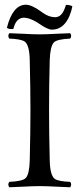

<svg xmlns="http://www.w3.org/2000/svg" viewBox="-20 -791 343 816"><path d="M213.4 -717.8Q237.8 -717.8 251 -745.6Q255.9 -755.9 260.3 -770Q275.9 -771 287.6 -764.2Q278.3 -717.8 256.1 -691.4Q233.9 -665 200.2 -665Q182.1 -665 143.1 -692.4Q138.7 -695.3 136.2 -696.8Q105 -715.3 82.5 -715.8Q54.7 -715.8 42 -684.6Q39.1 -676.8 36.6 -668Q18.1 -665.5 9.3 -672.9Q33.7 -770 89.4 -771Q114.7 -771 154.8 -741.7Q159.2 -738.3 161.6 -736.8Q187.5 -718.3 213.4 -717.8ZM191.4 -108.9Q192.9 -44.4 213.4 -30.3Q229 -20 278.3 -18.1Q286.6 -6.3 278.3 4.9Q255.9 4.4 220.7 2.4Q177.7 0 149.4 0Q121.1 0 76.7 2.4Q40.5 4.4 19.5 4.9Q11.2 -6.8 19.5 -18.1Q76.2 -20.5 89.8 -34.7Q105 -52.2 106.4 -108.9Q109.4 -234.4 109.4 -320.8Q109.4 -412.1 106.4 -536.1Q105 -600.6 84.5 -614.7Q68.8 -625 19.5 -627Q11.2 -638.7 19.5 -649.9Q42 -649.4 77.6 -647.5Q121.1 -645 148.4 -645Q176.8 -645 221.2 -647.5Q257.3 -649.4 278.3 -649.9Q286.6 -638.2 278.3 -627Q222.2 -624.5 208.5 -610.4Q193.4 -592.8 191.4 -536.1Q188.5 -434.6 188.5 -319.8Q188.5 -231.4 191.4 -108.9Z"/></svg>

Font: Linux Libertine Display O
Style: Regular
Weight: 400
Designer: Philipp H. Poll
Foundry: Philipp H. Poll
Version: Version 5.0.9